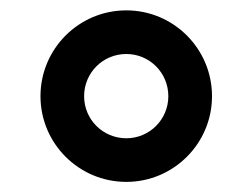

<svg xmlns="http://www.w3.org/2000/svg" viewBox="-20 -753 497 378"><path d="M228.7 -394.9C321.7 -394.9 397.4 -470.5 397.4 -563.6C397.4 -657 321.7 -732.6 228.7 -732.6C135.3 -732.6 59.7 -657 59.7 -563.6C59.7 -470.5 135.3 -394.9 228.7 -394.9ZM145.6 -563.6C145.6 -609.7 182.5 -646.7 228.7 -646.7C274.5 -646.7 311.4 -609.7 311.4 -563.6C311.4 -517.8 274.5 -480.8 228.7 -480.8C182.5 -480.8 145.6 -517.8 145.6 -563.6Z"/></svg>

Font: Magic Ui Pro Semi Bold
Style: Regular
Weight: 600
Designer: Stefan Endress, Andreas Faust
Version: Version 1.000;FEAKit 1.0